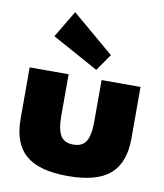

<svg xmlns="http://www.w3.org/2000/svg" viewBox="-86 -833 782 918"><g transform="rotate(10 305.0 -374.0)"><path d="M35.9 -465.5H225V-262.7Q225 -197.3 243.2 -167.7Q261.4 -138.2 305 -138.2Q348.6 -138.2 366.8 -167.7Q385 -197.3 385 -262.7V-465.5H574.1V-215.5Q574.1 -97.7 510 -41.6Q445.9 14.5 305 14.5Q164.1 14.5 100 -41.6Q35.9 -97.7 35.9 -215.5ZM351.4 -509.1 126.4 -632.7 204.5 -763.2 408.2 -590.5Z"/></g></svg>

Font: Spartan MB Black
Style: Regular
Weight: 900
Designer: Matt Bailey, Mirko Velimirovic
Foundry: Matt Bailey
Version: Version 1.005